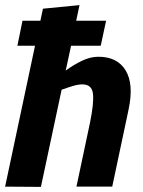

<svg xmlns="http://www.w3.org/2000/svg" viewBox="-25 -730 560 751"><path d="M135 1 -5 0 112 -551H43L63 -649H133L143 -696L286 -710L273 -649H390L369 -551H253L232 -454Q262 -476 295 -492Q328 -508 360 -508Q434 -508 466.5 -454.5Q499 -401 478 -302L467 -250L414 0H274L327 -250Q343 -328 338.5 -364Q334 -400 297 -400Q281 -400 259.5 -393.5Q238 -387 216 -379Z"/></svg>

Font: Epunda Sans
Style: Bold Italic
Weight: 700
Italic angle: -12.0243°
Designer: Simon Atzbach
Foundry: typofactur
Version: Version 2.204; ttfautohint (v1.8.4.7-5d5b)